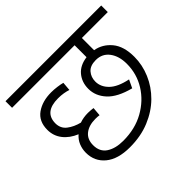

<svg xmlns="http://www.w3.org/2000/svg" viewBox="-146 -806 990 990"><g transform="rotate(-45 349.0 -311.0)"><path d="M285 -48Q372 -48 438 -85Q504 -122 541.5 -182.5Q579 -243 579 -316Q579 -372 552.5 -407.5Q526 -443 479 -443Q438 -443 418.5 -420.5Q399 -398 399 -366Q399 -327 430.5 -296Q462 -265 530 -251L509 -207Q424 -229 385.5 -271Q347 -313 347 -365Q347 -413 375 -446.5Q403 -480 456 -487V-574H0V-622H698V-574H509V-485Q561 -476 596.5 -433.5Q632 -391 632 -314Q632 -255 608 -198.5Q584 -142 539 -97.5Q494 -53 430 -26.5Q366 0 286 0Q199 0 152 -39Q105 -78 105 -141Q105 -168 115 -192.5Q125 -217 146 -235Q100 -254 74 -287.5Q48 -321 48 -365Q48 -427 91 -457.5Q134 -488 199 -488Q219 -488 241.5 -485Q264 -482 278 -478L274 -430Q259 -435 241 -438Q223 -441 202 -441Q102 -441 101 -360Q101 -322 129 -300.5Q157 -279 197 -269Q225 -279 258 -279Q268 -279 278.5 -278Q289 -277 296 -276L292 -228Q280 -230 263 -230Q216 -230 187.5 -207.5Q159 -185 159 -142Q159 -94 194 -71Q229 -48 285 -48Z"/></g></svg>

Font: Noto Sans Light
Style: Regular
Weight: 300
Designer: Monotype Design Team
Foundry: Monotype Imaging Inc.
Version: Version 2.007